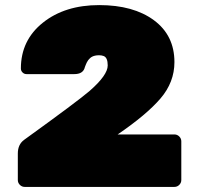

<svg xmlns="http://www.w3.org/2000/svg" viewBox="-20 -734 782 754"><path d="M665 -206Q676 -206 684 -198Q692 -190 692 -179V-27Q692 -16 684 -8Q676 0 665 0H77Q66 0 58 -8Q50 -16 50 -27V-131Q50 -167 75 -185Q287 -338 332 -377Q403 -439 403 -477Q403 -508 387 -514Q379 -517 369.5 -517Q360 -517 353.5 -515.5Q347 -514 342 -511.5Q337 -509 333 -505Q329 -501 326.5 -498Q324 -495 321 -489Q318 -483 317 -480Q312 -468 312 -466Q304 -443 272 -443H84Q75 -443 68.5 -449.5Q62 -456 62 -465Q62 -576 148.5 -645Q235 -714 369.5 -714Q504 -714 584.5 -654.5Q665 -595 665 -490Q665 -411 610 -347Q555 -283 442 -206Z"/></svg>

Font: Rubik One
Style: Regular
Weight: 400
Designer: Hubert and Fischer with Elvire Volk Leonovitch
Foundry: Hubert and Fischer with Elvire Volk Leonovitch
Version: Version 1.001